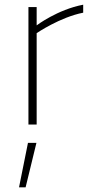

<svg xmlns="http://www.w3.org/2000/svg" viewBox="-20 -530 394 817"><path d="M101 0H136V-389C136 -389 236 -457 334 -476V-510C224 -489 136 -422 136 -422V-500H101ZM61 267H89L135 78H99Z"/></svg>

Font: TitilliumText22L
Style: 1 wt
Weight: 100
Designer: Campivisivi
Foundry: Campivisivi
Version: 1.000